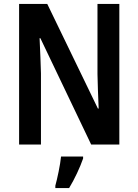

<svg xmlns="http://www.w3.org/2000/svg" viewBox="-20 -734 703 975"><path d="M586 0V-714H475V-358C476 -305 478 -255 481 -183H477L220 -714H77V0H188V-361C186 -414 185 -467 181 -540H185L443 0ZM402 71V61H290C286 103 271 173 261 209V221H331C359 175 386 117 402 71Z"/></svg>

Font: Noto Sans Gujarati UI Condensed SemiBold
Style: Regular
Weight: 600
Width: 3
Designer: Jelle Bosma - Monotype Design Team, Universal Thirst
Foundry: Monotype Imaging Inc.
Version: Version 2.106